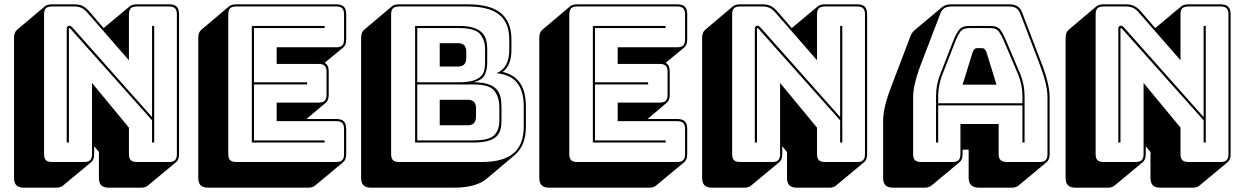

<svg xmlns="http://www.w3.org/2000/svg" viewBox="-20 -750 5762 889"><path d="M316 -622 684 -208V-630H694V-90H684V-193L306 -617Q305 -618 303.5 -619Q302 -620 301 -620Q300 -620 299.5 -619Q299 -618 299 -617V-90H289V-619Q289 -625 293 -628Q297 -631 301 -631Q305 -631 308 -629Q311 -627 316 -622ZM370 0Q389 0 397.5 -8.5Q406 -17 406 -36V-366L577 -159V-36Q577 -17 585.5 -8.5Q594 0 613 0H763Q782 0 790.5 -8.5Q799 -17 799 -36V-684Q799 -703 790.5 -711.5Q782 -720 763 -720H613Q594 -720 585.5 -711.5Q577 -703 577 -684V-471L383 -693Q370 -708 356.5 -714Q343 -720 324 -720H220Q201 -720 192.5 -711.5Q184 -703 184 -684V-36Q184 -17 192.5 -8.5Q201 0 220 0ZM402 1 272 109Q268 113 259.5 116Q251 119 241 119H91Q67 119 56 108Q45 97 45 73V-575Q45 -588 48.5 -597Q52 -606 59 -612L188 -721Q193 -725 201.5 -727.5Q210 -730 220 -730H324Q346 -730 361 -723Q376 -716 391 -700L460 -620L581 -721Q586 -725 594.5 -727.5Q603 -730 613 -730H763Q787 -730 798 -719Q809 -708 809 -684V-36Q809 -23 805.5 -14Q802 -5 795 1L665 109Q661 113 652.5 116Q644 119 634 119H484Q460 119 449 108Q438 97 438 73V-46L416 -73V-36Q416 -23 412.5 -14Q409 -5 402 1Z M1408 119H944Q920 119 909 108Q898 97 898 73V-575Q898 -588 901.5 -597Q905 -606 912 -612L1041 -721Q1046 -725 1054.5 -727.5Q1063 -730 1073 -730H1537Q1561 -730 1572 -719Q1583 -708 1583 -684V-567Q1583 -554 1579.5 -545Q1576 -536 1569 -530L1483 -459Q1493 -454 1497.5 -444Q1502 -434 1502 -418V-311Q1502 -298 1498.5 -289Q1495 -280 1488 -274L1399 -199H1537Q1561 -199 1572 -188Q1583 -177 1583 -153V-36Q1583 -23 1579.5 -14Q1576 -5 1569 1L1439 109Q1435 113 1426.5 116Q1418 119 1408 119ZM1537 0Q1556 0 1564.5 -8.5Q1573 -17 1573 -36V-153Q1573 -172 1564.5 -180.5Q1556 -189 1537 -189H1261V-275H1456Q1475 -275 1483.5 -283.5Q1492 -292 1492 -311V-418Q1492 -437 1483.5 -445.5Q1475 -454 1456 -454H1261V-531H1537Q1556 -531 1564.5 -539.5Q1573 -548 1573 -567V-684Q1573 -703 1564.5 -711.5Q1556 -720 1537 -720H1073Q1054 -720 1045.5 -711.5Q1037 -703 1037 -684V-36Q1037 -17 1045.5 -8.5Q1054 0 1073 0ZM1483 -100V-90H1146V-630H1483V-620H1156V-369H1402V-359H1156V-100Z M1698 119Q1674 119 1663 108Q1652 97 1652 73V-575Q1652 -588 1655.5 -597Q1659 -606 1666 -612L1795 -721Q1800 -725 1808.5 -727.5Q1817 -730 1827 -730H2146Q2250 -730 2299 -689.5Q2348 -649 2348 -567V-519Q2348 -484 2338.5 -459Q2329 -434 2310 -419L2307 -417Q2361 -405 2388 -365.5Q2415 -326 2415 -256V-164Q2415 -119 2402 -86.5Q2389 -54 2363 -32L2234 77Q2209 98 2171 108.5Q2133 119 2082 119ZM2211 0Q2310 0 2357.5 -40Q2405 -80 2405 -164V-256Q2405 -329 2374 -367Q2343 -405 2279 -411Q2309 -424 2323.5 -450.5Q2338 -477 2338 -519V-567Q2338 -645 2291 -682.5Q2244 -720 2146 -720H1827Q1808 -720 1799.5 -711.5Q1791 -703 1791 -684V-36Q1791 -17 1799.5 -8.5Q1808 0 1827 0ZM2171 -90H1902V-630H2105Q2146 -630 2172 -621.5Q2198 -613 2212 -598.5Q2226 -584 2231 -565Q2236 -546 2236 -524V-460Q2236 -430 2225.5 -405Q2215 -380 2172 -369Q2213 -369 2239 -360.5Q2265 -352 2279 -336.5Q2293 -321 2297.5 -300Q2302 -279 2302 -254V-190Q2302 -168 2297 -149.5Q2292 -131 2278.5 -118Q2265 -105 2239 -97.5Q2213 -90 2171 -90ZM2105 -620H1912V-369H2105Q2146 -369 2170 -376.5Q2194 -384 2206.5 -396.5Q2219 -409 2222.5 -425.5Q2226 -442 2226 -460V-524Q2226 -564 2203 -592Q2180 -620 2105 -620ZM2016 -550H2101Q2120 -550 2129.5 -540Q2139 -530 2139 -510V-482Q2139 -462 2129.5 -452Q2120 -442 2101 -442H2016ZM2172 -359H1912V-100H2171Q2246 -100 2269 -124.5Q2292 -149 2292 -190V-254Q2292 -299 2269.5 -329Q2247 -359 2172 -359ZM2016 -288H2146Q2165 -288 2174.5 -278.5Q2184 -269 2184 -249V-210Q2184 -190 2174.5 -180Q2165 -170 2146 -170H2016Z M2987 119H2523Q2499 119 2488 108Q2477 97 2477 73V-575Q2477 -588 2480.5 -597Q2484 -606 2491 -612L2620 -721Q2625 -725 2633.5 -727.5Q2642 -730 2652 -730H3116Q3140 -730 3151 -719Q3162 -708 3162 -684V-567Q3162 -554 3158.5 -545Q3155 -536 3148 -530L3062 -459Q3072 -454 3076.5 -444Q3081 -434 3081 -418V-311Q3081 -298 3077.5 -289Q3074 -280 3067 -274L2978 -199H3116Q3140 -199 3151 -188Q3162 -177 3162 -153V-36Q3162 -23 3158.5 -14Q3155 -5 3148 1L3018 109Q3014 113 3005.5 116Q2997 119 2987 119ZM3116 0Q3135 0 3143.5 -8.5Q3152 -17 3152 -36V-153Q3152 -172 3143.5 -180.5Q3135 -189 3116 -189H2840V-275H3035Q3054 -275 3062.5 -283.5Q3071 -292 3071 -311V-418Q3071 -437 3062.5 -445.5Q3054 -454 3035 -454H2840V-531H3116Q3135 -531 3143.5 -539.5Q3152 -548 3152 -567V-684Q3152 -703 3143.5 -711.5Q3135 -720 3116 -720H2652Q2633 -720 2624.5 -711.5Q2616 -703 2616 -684V-36Q2616 -17 2624.5 -8.5Q2633 0 2652 0ZM3062 -100V-90H2725V-630H3062V-620H2735V-369H2981V-359H2735V-100Z M3502 -622 3870 -208V-630H3880V-90H3870V-193L3492 -617Q3491 -618 3489.5 -619Q3488 -620 3487 -620Q3486 -620 3485.5 -619Q3485 -618 3485 -617V-90H3475V-619Q3475 -625 3479 -628Q3483 -631 3487 -631Q3491 -631 3494 -629Q3497 -627 3502 -622ZM3556 0Q3575 0 3583.5 -8.5Q3592 -17 3592 -36V-366L3763 -159V-36Q3763 -17 3771.5 -8.5Q3780 0 3799 0H3949Q3968 0 3976.5 -8.5Q3985 -17 3985 -36V-684Q3985 -703 3976.5 -711.5Q3968 -720 3949 -720H3799Q3780 -720 3771.5 -711.5Q3763 -703 3763 -684V-471L3569 -693Q3556 -708 3542.5 -714Q3529 -720 3510 -720H3406Q3387 -720 3378.5 -711.5Q3370 -703 3370 -684V-36Q3370 -17 3378.5 -8.5Q3387 0 3406 0ZM3588 1 3458 109Q3454 113 3445.5 116Q3437 119 3427 119H3277Q3253 119 3242 108Q3231 97 3231 73V-575Q3231 -588 3234.5 -597Q3238 -606 3245 -612L3374 -721Q3379 -725 3387.5 -727.5Q3396 -730 3406 -730H3510Q3532 -730 3547 -723Q3562 -716 3577 -700L3646 -620L3767 -721Q3772 -725 3780.5 -727.5Q3789 -730 3799 -730H3949Q3973 -730 3984 -719Q3995 -708 3995 -684V-36Q3995 -23 3991.5 -14Q3988 -5 3981 1L3851 109Q3847 113 3838.5 116Q3830 119 3820 119H3670Q3646 119 3635 108Q3624 97 3624 73V-46L3602 -73V-36Q3602 -23 3598.5 -14Q3595 -5 3588 1Z M4324 -303V-272H4714V-303Q4714 -330 4709.5 -353Q4705 -376 4698 -396L4629 -559Q4618 -585 4606 -602.5Q4594 -620 4566 -620H4468Q4438 -620 4426 -602.5Q4414 -585 4404 -560L4340 -396Q4333 -376 4328.5 -353Q4324 -330 4324 -303ZM4484 -510Q4488 -519 4492.5 -523Q4497 -527 4503 -527H4528Q4534 -527 4538.5 -523Q4543 -519 4547 -510L4594 -358H4437ZM4714 -90V-262H4324V-90H4314V-303Q4314 -331 4318.5 -354.5Q4323 -378 4331 -400L4395 -564Q4406 -592 4420 -611Q4434 -630 4468 -630H4566Q4599 -630 4612.5 -611Q4626 -592 4638 -563L4707 -400Q4715 -378 4719.5 -354.5Q4724 -331 4724 -303V-90ZM4427 -36V-176H4604V-36Q4604 -17 4613.5 -8.5Q4623 0 4643 0H4794Q4813 0 4821.5 -8.5Q4830 -17 4830 -36V-300Q4830 -330 4820.5 -369Q4811 -408 4791 -460L4704 -687Q4698 -704 4685.5 -712Q4673 -720 4654 -720H4385Q4365 -720 4352.5 -712Q4340 -704 4334 -687L4247 -460Q4227 -408 4217.5 -369Q4208 -330 4208 -300V-36Q4208 -17 4216.5 -8.5Q4225 0 4244 0H4391Q4410 0 4418.5 -8.5Q4427 -17 4427 -36ZM4293 109Q4289 113 4280.5 116Q4272 119 4262 119H4115Q4091 119 4080 108Q4069 97 4069 73V-191Q4069 -222 4078.5 -261.5Q4088 -301 4109 -355L4195 -581Q4198 -590 4202.5 -596.5Q4207 -603 4212 -608L4213 -609L4341 -716Q4349 -723 4360 -726.5Q4371 -730 4385 -730H4654Q4677 -730 4691.5 -720.5Q4706 -711 4713 -691L4800 -464Q4821 -410 4830.5 -370.5Q4840 -331 4840 -300V-36Q4840 -23 4836.5 -14Q4833 -5 4826 1L4696 109Q4692 113 4683.5 116Q4675 119 4665 119H4514Q4489 119 4477 107.5Q4465 96 4465 73V-57H4437V-36Q4437 -23 4433.5 -14Q4430 -5 4423 1Z M5185 -622 5553 -208V-630H5563V-90H5553V-193L5175 -617Q5174 -618 5172.5 -619Q5171 -620 5170 -620Q5169 -620 5168.5 -619Q5168 -618 5168 -617V-90H5158V-619Q5158 -625 5162 -628Q5166 -631 5170 -631Q5174 -631 5177 -629Q5180 -627 5185 -622ZM5239 0Q5258 0 5266.5 -8.5Q5275 -17 5275 -36V-366L5446 -159V-36Q5446 -17 5454.5 -8.5Q5463 0 5482 0H5632Q5651 0 5659.5 -8.5Q5668 -17 5668 -36V-684Q5668 -703 5659.5 -711.5Q5651 -720 5632 -720H5482Q5463 -720 5454.5 -711.5Q5446 -703 5446 -684V-471L5252 -693Q5239 -708 5225.5 -714Q5212 -720 5193 -720H5089Q5070 -720 5061.5 -711.5Q5053 -703 5053 -684V-36Q5053 -17 5061.5 -8.5Q5070 0 5089 0ZM5271 1 5141 109Q5137 113 5128.5 116Q5120 119 5110 119H4960Q4936 119 4925 108Q4914 97 4914 73V-575Q4914 -588 4917.5 -597Q4921 -606 4928 -612L5057 -721Q5062 -725 5070.5 -727.5Q5079 -730 5089 -730H5193Q5215 -730 5230 -723Q5245 -716 5260 -700L5329 -620L5450 -721Q5455 -725 5463.5 -727.5Q5472 -730 5482 -730H5632Q5656 -730 5667 -719Q5678 -708 5678 -684V-36Q5678 -23 5674.5 -14Q5671 -5 5664 1L5534 109Q5530 113 5521.5 116Q5513 119 5503 119H5353Q5329 119 5318 108Q5307 97 5307 73V-46L5285 -73V-36Q5285 -23 5281.5 -14Q5278 -5 5271 1Z"/></svg>

Font: Bungee Shade
Style: Regular
Weight: 400
Designer: David Jonathan Ross
Foundry: David Jonathan Ross
Version: Version 1.001;PS 1.0;hotconv 1.0.72;makeotf.lib2.5.5900